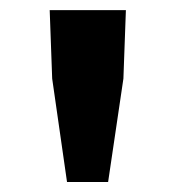

<svg xmlns="http://www.w3.org/2000/svg" viewBox="-20 -727 347 379"><path d="M112.3 -367.7 83 -571.8 78.1 -707H228.5L223.6 -571.8L193.4 -367.7Z"/></svg>

Font: Akatab Black
Style: Regular
Weight: 900
Designer: SIL Global
Foundry: SIL Global
Version: Version 4.000